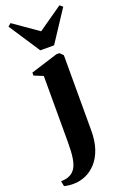

<svg xmlns="http://www.w3.org/2000/svg" viewBox="-242 -840 746 1140"><g transform="rotate(-20 131.0 -270.5)"><path d="M13.5 242Q-0.5 242 -12.2 241Q-24 240 -32.8 238.2Q-41.5 236.5 -45.5 235L-52 202Q-40.5 202 -24 199.5Q-7.5 197 7 189Q28.5 177.5 41.2 155.5Q54 133.5 59.8 95.8Q65.5 58 65.5 -1V-420.5L8.5 -443.5V-462.5L179.5 -516H199L219.5 -495.5V-19.5Q219.5 47 202.5 96.2Q185.5 145.5 155.8 178Q126 210.5 89.2 226.2Q52.5 242 13.5 242ZM98 -570.5 -31.5 -767.5 -13 -783 141.5 -675 296 -783 314.5 -767.5 185 -570.5Z"/></g></svg>

Font: Merriweather 144pt ExtraBold
Style: Regular
Weight: 800
Version: Version 2.100